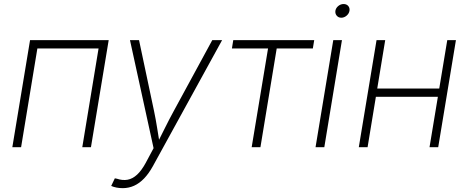

<svg xmlns="http://www.w3.org/2000/svg" viewBox="-20 -746 2373 973"><path d="M530.8 -542.5 440.9 0H397L479.5 -500.5H169.4L86.9 0H42.5L132.3 -542.5Z M543.5 196.3 562 157.7 572.3 159.7Q601.1 169.4 626.5 164.8Q651.9 160.2 674.6 139.2Q697.3 118.2 717.8 80.6L758.3 4.9L638.7 -542.5H684.6L760.7 -183.1Q769.5 -141.1 776.1 -99.1Q782.7 -57.1 789.6 -15.6H774.9Q795.9 -57.1 816.7 -99.1Q837.4 -141.1 860.4 -183.1L1055.7 -542.5H1105.5L754.4 96.7Q733.9 133.8 710.2 158.4Q686.5 183.1 659.4 195.3Q632.3 207.5 601.6 207.5Q585.4 207.5 570.6 204.6Q555.7 201.7 543.5 196.3Z M1255.4 0 1338.4 -500.5H1155.3L1162.1 -542.5H1572.3L1565.4 -500.5H1382.3L1299.8 0Z M1579.1 0 1668.9 -542.5H1712.9L1623.5 0ZM1709.5 -656.2Q1695.3 -656.2 1686.5 -666.5Q1677.7 -676.8 1679.7 -691.4Q1682.1 -705.6 1694.3 -715.6Q1706.5 -725.6 1721.2 -725.6Q1736.3 -725.6 1744.9 -715.6Q1753.4 -705.6 1751 -690.9Q1748.5 -676.8 1736.3 -666.5Q1724.1 -656.2 1709.5 -656.2Z M2219.7 -297.4 2212.9 -255.4H1872.6L1879.9 -297.4ZM1932.1 -542.5 1842.8 0H1798.3L1888.2 -542.5ZM2290.5 -542.5 2200.7 0H2156.7L2246.6 -542.5Z"/></svg>

Font: Inter 16pt ExtraLight
Style: Italic
Weight: 250
Italic angle: -9.3988°
Version: Version 4.001;git-66647c0bb